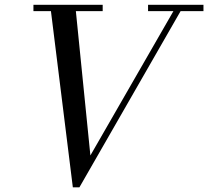

<svg xmlns="http://www.w3.org/2000/svg" viewBox="-20 -770 872 804"><path d="M285 14.5 190 -750H295L358.5 -119L721.5 -750H751.5L312.5 14.5ZM120 -723.5V-750H410V-723.5ZM600 -723.5V-750H832V-723.5Z"/></svg>

Font: Bodoni Moda 9pt
Style: Italic
Weight: 400
Italic angle: -13°
Designer: Owen Earl
Foundry: indestructible type
Version: Version 2.005